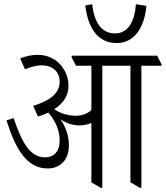

<svg xmlns="http://www.w3.org/2000/svg" viewBox="-20 -888 789 914"><path d="M536 -683C619 -683 668 -757 677 -860L627 -868C621 -785 590 -729 527 -729C463 -729 428 -782 419 -868L386 -862C398 -760 442 -683 536 -683ZM207 -86C267 -86 308 -128 308 -195C308 -239 295 -280 268 -320C295 -302 325 -291 357 -291C378 -291 399 -295 415 -303V-20L459 6H467V-575H601V-20L646 6H653V-575H749V-582L728 -623H321V-615L342 -575H415V-364C396 -347 372 -337 340 -337C303 -337 267 -349 238 -368C285 -398 306 -436 306 -480C306 -520 290 -556 266 -582C240 -610 202 -627 161 -627C131 -627 104 -621 76 -610L99 -558C128 -570 155 -577 178 -577C230 -577 264 -547 264 -499C264 -449 227 -412 138 -384L161 -333C179 -339 195 -345 210 -352C242 -316 264 -269 264 -218C264 -171 240 -139 194 -139C123 -139 83 -211 45 -326L11 -315C51 -188 103 -86 207 -86Z"/></svg>

Font: Noto Serif Devanagari ExtraCondensed Light
Style: Regular
Weight: 300
Width: 2
Designer: Universal Thirst, Indian Type Foundry and the Monotype Design Team
Foundry: Monotype Imaging Inc.
Version: Version 2.004